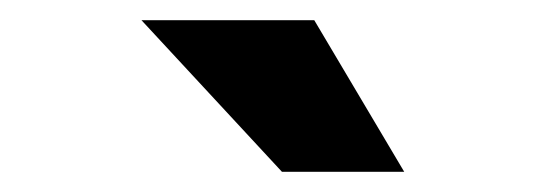

<svg xmlns="http://www.w3.org/2000/svg" viewBox="-20 -755 540 190"><path d="M120 -735H291L380 -585H259Z"/></svg>

Font: Radio Canada
Style: Bold
Weight: 700
Designer: Charles Daoud, Etienne Aubert Bonn, Alexandre Saumier Demers, Jacques Le Bailly
Foundry: Radio-Canada
Version: Version 2.104; ttfautohint (v1.8.4.7-5d5b);gftools[0.9.28.de